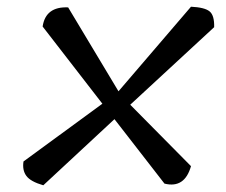

<svg xmlns="http://www.w3.org/2000/svg" viewBox="-20 -643 673 572"><path d="M333 -371 549 -623Q590 -621 604.5 -609Q619 -597 618 -562L368 -331L549 -148Q530 -81 470 -96L321 -288L109 -91Q71 -102 58.5 -119Q46 -136 50 -162L285 -334L107 -564Q116 -624 183 -621Z"/></svg>

Font: Tillana
Style: Bold
Weight: 700
Designer: Lipi Raval (Devanagari, Latin), Jonny Pinhorn (Latin)
Foundry: Indian Type Foundry
Version: Version 2.002;PS 1.0;hotconv 1.0.79;makeotf.lib2.5.61930; tt